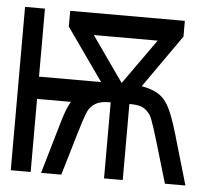

<svg xmlns="http://www.w3.org/2000/svg" viewBox="-44 -597 692 644"><g transform="rotate(5 301.5 -275.0)"><path d="M15 -550H82V-321H291L167 -497V-550H553V-497L428 -319Q457.5 -314 478.8 -302.8Q500 -291.5 513 -271Q532.5 -243 554 -168L603 0H534L513 -71Q488.5 -154.5 479.2 -183.2Q470 -212 463 -225Q450.5 -243 435.8 -249.5Q421 -256 395 -256H392V0H329V-256H325Q299 -256 283.8 -249Q268.5 -242 257 -226Q249.5 -213.5 239.8 -183Q230 -152.5 203 -60L185 0H117L166 -168Q181 -222 196 -246H82V0H15ZM468 -476H253L360 -324Z"/></g></svg>

Font: JuliaMono Light
Style: Regular
Weight: 300
Monospace: yes
Designer: cormullion
Foundry: corm
Version: Version 0.054; ttfautohint (v1.8.4)